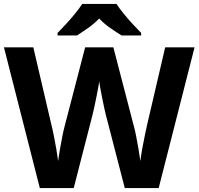

<svg xmlns="http://www.w3.org/2000/svg" viewBox="-20 -954 1007 974"><path d="M967 -714 785 0H613L516 -375Q513 -386 508.5 -408Q504 -430 498.5 -456Q493 -482 489 -505.5Q485 -529 483 -542Q482 -529 477.5 -505.5Q473 -482 468 -456.5Q463 -431 458 -408.5Q453 -386 450 -374L354 0H182L0 -714H149L240 -324Q246 -301 253 -266Q260 -231 266 -196Q272 -161 275 -137Q278 -162 284 -196.5Q290 -231 296.5 -263.5Q303 -296 308 -314L412 -714H555L659 -314Q664 -297 670.5 -264Q677 -231 683 -196Q689 -161 692 -137Q695 -162 701 -196.5Q707 -231 714.5 -266Q722 -301 727 -324L818 -714ZM571 -934Q585 -912 607.5 -884.5Q630 -857 654 -831Q678 -805 696 -787V-774H597Q571 -790 540 -811.5Q509 -833 483 -860Q457 -833 427 -812Q397 -791 371 -774H272V-787Q291 -806 314.5 -831.5Q338 -857 360.5 -884.5Q383 -912 397 -934Z"/></svg>

Font: Noto Sans Balinese
Style: Bold
Weight: 700
Designer: Aditya Bayu, David Williams
Foundry: David Williams
Version: Version 2.005; ttfautohint (v1.8.4.7-5d5b)